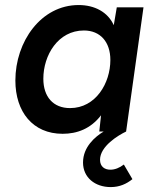

<svg xmlns="http://www.w3.org/2000/svg" viewBox="-20 -522 620 762"><path d="M228.5 9C286 9 340 -11 381 -64.5L374 0H391.5C357.5 20.5 309.5 61 309.5 123C309.5 182.5 357 220.5 419.5 220.5C455 220.5 482.5 207.5 505.5 189L471.5 131C454 144.5 435.5 151.5 418 151.5C395.5 151.5 377 139.5 377 112C377 58.5 449 15 480.5 0L549.5 -493H443.5L431.5 -422C408 -474 356 -502 292 -502C143 -502 41 -357 41 -202.5C41 -78.5 110 9 228.5 9ZM152 -209.5C152 -303 210.5 -401 313 -401C378.5 -401 418 -355 418 -284C418 -192 360 -93 258 -93C191 -93 152 -138 152 -209.5Z"/></svg>

Font: HK Grotesk SemiBold
Style: Italic
Weight: 600
Italic angle: -16°
Designer: Alfredo Marco Pradil
Foundry: Hanken Design Co.
Version: Version 3.001;FEAKit 1.0